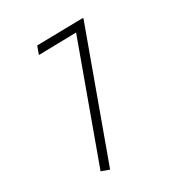

<svg xmlns="http://www.w3.org/2000/svg" viewBox="-54 -758 429 483"><g transform="rotate(-10 160.0 -516.5)"><path d="M189.9 -710V-323.2H165.5V-677.7L63.5 -638.2V-662.6L186.5 -710Z"/></g></svg>

Font: Roboto Condensed Thin
Style: Regular
Weight: 250
Width: 3
Designer: Christian Robertson
Foundry: Google
Version: Version 3.009; 2024